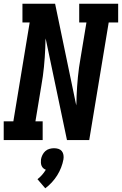

<svg xmlns="http://www.w3.org/2000/svg" viewBox="-24 -755 657 1035"><path d="M-4 0V-101H48L136 -634H97V-735H273L387 -187Q387 -191 387.5 -194.5Q388 -198 388 -202L389 -239Q391 -289 396 -340Q401 -391 410 -441L442 -634H403V-735H613V-634H562L457 0H337L222 -548Q222 -544 221.5 -540.5Q221 -537 221 -533L220 -496Q218 -446 213 -395Q208 -344 199 -294L167 -101H206V0ZM220 260 178 211Q191 201 202.5 188Q214 175 223 160Q215 157 209 151.5Q203 146 200 138.5Q197 131 196.5 122Q196 113 197 104Q199 92 205 80Q211 68 220.5 59.5Q230 51 242.5 47.5Q255 44 267 44Q280 44 291 47.5Q302 51 309 59.5Q316 68 318 80Q320 92 318 104Q314 126 305.5 148Q297 170 284.5 190Q272 210 255.5 228Q239 246 220 260Z"/></svg>

Font: Iosevka Slab Extended Oblique
Style: Bold
Weight: 700
Width: 7
Italic angle: -9°
Monospace: yes
Designer: Belleve Invis
Foundry: Belleve Invis
Version: Version 11.1.1; ttfautohint (v1.8.3)